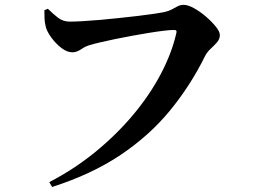

<svg xmlns="http://www.w3.org/2000/svg" viewBox="-20 -734 1040 787"><path d="M182 12.5Q284.7 -40.7 371.6 -111.8Q458.5 -182.9 526.6 -264.4Q594.7 -345.9 639.6 -431.6Q684.5 -517.2 703 -599.2Q704.8 -605.9 702.1 -608.5Q699.4 -611.2 694.1 -611.2Q677.3 -611.2 649.5 -607.8Q621.8 -604.4 587.5 -598.8Q553.2 -593.2 517.3 -586.6Q481.4 -580.1 448.4 -573.1Q415.4 -566.1 389.1 -560Q362.8 -553.9 348.8 -549.5Q331.2 -544.8 312.8 -532.2Q294.4 -519.6 276.7 -519.6Q254.5 -519.6 231.4 -537.6Q208.3 -555.5 190.7 -579.7Q173 -603.9 168 -622.7Q163.3 -641.7 162.5 -657.2Q161.7 -672.7 161.9 -692.2L176.3 -698Q197 -677.4 217.7 -661.4Q238.5 -645.4 265.9 -645.4Q286 -645.4 318.2 -647.2Q350.5 -649 389.6 -652.4Q428.6 -655.8 469 -660.2Q509.4 -664.6 546.1 -668.8Q582.9 -673.1 610.8 -677.3Q638.7 -681.4 651.8 -684.1Q672.8 -689 685.5 -696.1Q698.3 -703.1 708.9 -708.6Q719.6 -714.1 732.9 -714.1Q750.6 -714.1 775.3 -700.4Q800 -686.7 824.3 -665.8Q848.6 -644.8 864.9 -624.4Q881.2 -603.9 881.2 -590.5Q881.2 -573.7 869.3 -560.3Q857.5 -547 843.4 -534Q829.2 -521 820.8 -504.8Q760.8 -383.2 676.5 -280.6Q592.2 -178.1 474.2 -98.9Q356.1 -19.7 193.6 32.4Z"/></svg>

Font: Noto Serif HK ExtraLight
Style: Regular
Weight: 200
Designer: Ryoko NISHIZUKA 西塚涼子 (kana & ideographs); Frank Grießhammer (Latin, Greek & Cyrillic); Wenlong ZHANG 张文龙 (bopomofo); San
Foundry: Adobe
Version: Version 2.002-H1;hotconv 1.1.0;makeotfexe 2.6.0